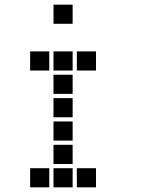

<svg xmlns="http://www.w3.org/2000/svg" viewBox="-20 -811 640 822"><path d="M210 -791Q209 -791 209 -791Q209 -791 209 -790V-710Q209 -709 209 -709Q209 -709 210 -709H290Q291 -709 291 -709Q291 -709 291 -710V-790Q291 -791 291 -791Q291 -791 290 -791ZM110 -591Q109 -591 109 -591Q109 -591 109 -590V-510Q109 -509 109 -509Q109 -509 110 -509H190Q191 -509 191 -509Q191 -509 191 -510V-590Q191 -591 191 -591Q191 -591 190 -591ZM210 -591Q209 -591 209 -591Q209 -591 209 -590V-510Q209 -509 209 -509Q209 -509 210 -509H290Q291 -509 291 -509Q291 -509 291 -510V-590Q291 -591 291 -591Q291 -591 290 -591ZM310 -591Q309 -591 309 -591Q309 -591 309 -590V-510Q309 -509 309 -509Q309 -509 310 -509H390Q391 -509 391 -509Q391 -509 391 -510V-590Q391 -591 391 -591Q391 -591 390 -591ZM210 -491Q209 -491 209 -491Q209 -491 209 -490V-410Q209 -409 209 -409Q209 -409 210 -409H290Q291 -409 291 -409Q291 -409 291 -410V-490Q291 -491 291 -491Q291 -491 290 -491ZM210 -391Q209 -391 209 -391Q209 -391 209 -390V-310Q209 -309 209 -309Q209 -309 210 -309H290Q291 -309 291 -309Q291 -309 291 -310V-390Q291 -391 291 -391Q291 -391 290 -391ZM210 -291Q209 -291 209 -291Q209 -291 209 -290V-210Q209 -209 209 -209Q209 -209 210 -209H290Q291 -209 291 -209Q291 -209 291 -210V-290Q291 -291 291 -291Q291 -291 290 -291ZM210 -191Q209 -191 209 -191Q209 -191 209 -190V-110Q209 -109 209 -109Q209 -109 210 -109H290Q291 -109 291 -109Q291 -109 291 -110V-190Q291 -191 291 -191Q291 -191 290 -191ZM110 -91Q109 -91 109 -91Q109 -91 109 -90V-10Q109 -9 109 -9Q109 -9 110 -9H190Q191 -9 191 -9Q191 -9 191 -10V-90Q191 -91 191 -91Q191 -91 190 -91ZM210 -91Q209 -91 209 -91Q209 -91 209 -90V-10Q209 -9 209 -9Q209 -9 210 -9H290Q291 -9 291 -9Q291 -9 291 -10V-90Q291 -91 291 -91Q291 -91 290 -91ZM310 -91Q309 -91 309 -91Q309 -91 309 -90V-10Q309 -9 309 -9Q309 -9 310 -9H390Q391 -9 391 -9Q391 -9 391 -10V-90Q391 -91 391 -91Q391 -91 390 -91Z"/></svg>

Font: Doto ExtraBold
Style: Regular
Weight: 800
Monospace: yes
Version: Version 1.000